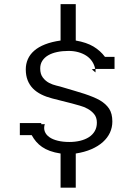

<svg xmlns="http://www.w3.org/2000/svg" viewBox="-20 -791 631 902"><path d="M173.8 -212.9V-207.5Q179.2 -207.5 183.3 -207.5Q187.5 -207.5 190.4 -208Q184.6 -189 190.4 -173.3Q196.3 -157.7 211.9 -146.7Q227.5 -135.7 251.5 -129.9Q275.4 -124 305.7 -124Q332.5 -124 356.2 -129.6Q379.9 -135.3 397.5 -146.5Q415 -157.7 425 -174.8Q435.1 -191.9 435.1 -214.8Q435.1 -239.7 421.9 -255.4Q408.7 -271 391.1 -280.3Q374 -289.6 355 -294.7Q335.9 -299.8 317.4 -305.2Q293.9 -311 271.2 -316.9Q248.5 -322.8 225.1 -328.6Q196.8 -335.9 173.8 -347.4Q150.9 -358.9 134.8 -375.2Q118.7 -391.6 109.9 -413.8Q101.1 -436 101.1 -465.3Q101.1 -490.7 110.8 -512.9Q120.6 -535.2 140.6 -552.7Q160.6 -570.3 191.7 -582.5Q222.7 -594.7 264.6 -600.6V-771.5H335.9V-600.6Q386.7 -591.8 419.2 -572.3Q451.7 -552.7 473.1 -523.9H518.1V-467.3H423.8L411.1 -465.3L428.7 -450.7V-467.3H427.2Q423.3 -486.8 412.6 -502.7Q401.9 -518.6 385.5 -529.3Q369.1 -540 347.9 -545.9Q326.7 -551.8 301.8 -551.8Q272.9 -551.8 248.5 -546.6Q224.1 -541.5 206.5 -531.2Q189 -521 179 -505.6Q168.9 -490.2 168.9 -469.2Q168.9 -442.9 181.2 -426.8Q193.4 -410.6 210.9 -401.4Q227.1 -393.1 244.9 -388.9Q262.7 -384.8 279.8 -379.4Q306.6 -371.1 330.8 -364.3Q355 -357.4 377 -350.1Q398.9 -342.8 416.7 -335.4Q434.6 -328.1 449.2 -319.8Q477.5 -303.2 492.7 -280.3Q507.8 -257.3 507.8 -220.2Q507.8 -192.4 496.6 -168Q485.4 -143.6 463.4 -123.8Q441.4 -104 409.4 -90.1Q377.4 -76.2 335.9 -69.8V90.8H264.6V-69.8Q235.8 -74.2 214.6 -82Q193.4 -89.8 177.5 -100.8Q161.6 -111.8 149.9 -125.5Q138.2 -139.2 128.9 -156.2H73.2V-212.9Z"/></svg>

Font: Twentytwelve Slab Light
Style: TwentytwelveSlab
Weight: 300
Designer: Domenico Catapano
Version: Version 1.00 2012